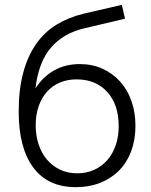

<svg xmlns="http://www.w3.org/2000/svg" viewBox="-20 -761 621 791"><path d="M330 -645Q242 -625 190.5 -565.5Q139 -506 126 -397Q157 -445 203 -471Q249 -497 309 -497Q360 -497 402 -478Q444 -459 474.5 -425.5Q505 -392 521.5 -345Q538 -298 538 -242Q538 -186 521 -139.5Q504 -93 472 -60Q440 -27 394.5 -8.5Q349 10 292 10Q177 10 117 -71Q57 -152 57 -301Q57 -392 75.5 -461Q94 -530 128.5 -579.5Q163 -629 213 -659.5Q263 -690 326 -705L482 -741L495 -684ZM127 -245Q127 -203 139 -166.5Q151 -130 173.5 -103.5Q196 -77 227.5 -62Q259 -47 298 -47Q337 -47 368.5 -61.5Q400 -76 422.5 -102Q445 -128 457 -163.5Q469 -199 469 -241Q469 -330 422 -382Q375 -434 295 -434Q258 -434 227 -421Q196 -408 174 -383.5Q152 -359 139.5 -324Q127 -289 127 -245Z"/></svg>

Font: PTCRaleway
Style: Regular
Weight: 400
Designer: Matt McInerney, Pablo Impallari, Rodrigo Fuenzalida
Foundry: Matt McInerney, Pablo Impallari, Rodrigo Fuenzalida
Version: Version 3.000g; ttfautohint (v1.5) -l 8 -r 28 -G 28 -x 14 -D